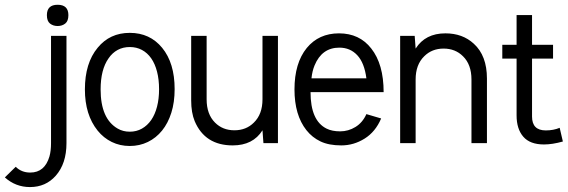

<svg xmlns="http://www.w3.org/2000/svg" viewBox="-64 -592 2348 794"><path d="M218.8 -529.3Q218.8 -504.9 205.8 -494.6Q192.9 -484.4 174.3 -484.4Q155.8 -484.4 142.8 -494.6Q129.9 -504.9 129.9 -529.3Q129.9 -572.3 174.3 -572.3Q218.8 -572.3 218.8 -529.3ZM1 97.7Q24.9 121.6 61 121.6Q121.1 121.6 140.6 54.7Q147 31.7 147 0V-443.8H210.9V0Q210.9 84.5 166.5 134.8Q125 181.6 60.1 181.6Q0.5 181.6 -43.9 141.6Z M658.2 -223.6Q658.2 -168.9 644.5 -125.7Q630.9 -82.5 606.2 -52Q581.5 -21.5 547.4 -4.9Q513.2 11.7 472.7 11.7Q432.1 11.7 398.2 -4.9Q364.3 -21.5 339.8 -51.8Q287.1 -117.2 287.1 -222.2Q287.1 -331.1 339.8 -394.5Q390.1 -456.1 472.7 -456.1Q555.7 -456.1 606.4 -394.5Q658.2 -331.5 658.2 -223.6ZM384.8 -350.6Q352.1 -304.2 352.1 -222.2Q352.1 -100.6 422.9 -60.1Q444.8 -47.4 472.7 -47.4Q500.5 -47.4 522.9 -60.1Q545.4 -72.8 561.3 -95.7Q577.1 -118.7 585.4 -150.9Q593.8 -183.1 593.8 -223.1Q593.8 -263.2 585.4 -295.7Q577.1 -328.1 561.3 -350.8Q545.4 -373.5 522.9 -385.5Q500.5 -397.5 472.7 -397.5Q444.8 -397.5 422.6 -385.5Q400.4 -373.5 384.8 -350.6Z M1021.5 -53.2Q982.4 9.3 898.4 9.3Q783.7 9.3 741.2 -90.8Q726.6 -126 726.6 -176.8V-443.8H790.5V-181.2Q790.5 -119.6 825.2 -85Q856.9 -53.2 905.3 -53.2Q954.1 -53.2 985.8 -85Q1021.5 -119.6 1021.5 -181.2V-443.8H1085.4V0H1025.4Z M1522.5 -210.9H1220.2Q1220.2 -92.8 1286.6 -60.1Q1309.1 -48.8 1342.8 -48.8Q1376.5 -48.8 1406 -66.9Q1435.5 -85 1451.2 -120.1L1512.2 -102.1Q1488.8 -46.9 1443.8 -18.8Q1398.9 9.3 1347.4 9.3Q1295.9 9.3 1261.5 -7.1Q1227.1 -23.4 1203.1 -53.7Q1153.8 -116.2 1153.8 -222.2Q1153.8 -331.1 1204.6 -393.6Q1254.4 -454.1 1337.9 -454.1Q1422.4 -454.1 1471.2 -391.6Q1522.5 -326.7 1522.5 -210.9ZM1451.2 -268.1Q1442.9 -332 1413.6 -363.5Q1384.3 -395 1339.4 -395Q1267.1 -395 1236.8 -321.3Q1227.1 -297.9 1224.1 -268.1Z M1654.8 -391.1Q1694.8 -454.1 1777.8 -454.1Q1849.1 -454.1 1895.5 -411.1Q1949.7 -361.8 1949.7 -267.1V0H1885.7V-263.2Q1885.7 -325.2 1850.6 -359.4Q1818.8 -391.1 1770.5 -391.1Q1722.2 -391.1 1690.4 -359.4Q1654.8 -324.7 1654.8 -263.2V0H1590.8V-443.8H1650.9Z M2192.9 -52.7Q2225.1 -52.7 2250.5 -63.5L2263.7 -6.8Q2220.2 5.4 2185.5 5.4Q2127.9 5.4 2100.1 -26.6Q2072.3 -58.6 2072.3 -114.7V-349.6H2013.2V-406.7H2072.3V-529.8H2136.2V-406.7H2223.1V-349.6H2136.2V-109.9Q2136.2 -52.7 2192.9 -52.7Z"/></svg>

Font: Meera
Style: Regular
Weight: 400
Designer: Hussain KH and Suresh P for Swathanthra Malayalam Computing (SMC)
Version: 7.0.0+20160512